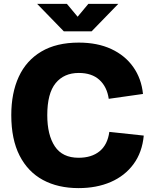

<svg xmlns="http://www.w3.org/2000/svg" viewBox="-20 -957 797 987"><path d="M384 10Q278 10 200.5 -32Q123 -74 80.5 -157.5Q38 -241 38 -365Q38 -479 76.5 -562.5Q115 -646 192.5 -692Q270 -738 385 -738Q481 -738 552 -705Q623 -672 665 -612.5Q707 -553 715 -474L539 -449Q530 -511 491 -546.5Q452 -582 385 -582Q309 -582 266 -529.5Q223 -477 223 -365Q223 -263 262 -204.5Q301 -146 384 -146Q451 -146 492 -179.5Q533 -213 542 -279L719 -260Q711 -174 666.5 -113.5Q622 -53 549.5 -21.5Q477 10 384 10ZM308 -796 171 -937H324L379 -871L434 -937H588L451 -796Z"/></svg>

Font: BDO Grotesk ExtraBold
Style: Regular
Weight: 800
Designer: Deni Anggara
Foundry: Lokal Container
Version: Version 2.000